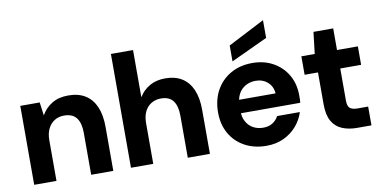

<svg xmlns="http://www.w3.org/2000/svg" viewBox="-73 -967 2361 1188"><g transform="rotate(-10 1107.5 -372.5)"><path d="M58 0V-496H180L191 -414H192Q216 -457 258.5 -482.5Q301 -508 361 -508Q424 -508 467 -481.5Q510 -455 532.5 -403.5Q555 -352 555 -277V0H416V-264Q416 -325 391.5 -357.5Q367 -390 313 -390Q280 -390 254 -374Q228 -358 213 -328Q198 -298 198 -256V0Z M666 0V-715H805V-420H806Q831 -461 872.5 -484.5Q914 -508 970 -508Q1032 -508 1074.5 -481.5Q1117 -455 1139.5 -403.5Q1162 -352 1162 -277V0H1023V-264Q1023 -325 999 -357.5Q975 -390 922 -390Q889 -390 862 -374Q835 -358 820.5 -328Q806 -298 806 -256V0Z M1517 12Q1440 12 1381 -20Q1322 -52 1289 -109.5Q1256 -167 1256 -243Q1256 -321 1288.5 -380.5Q1321 -440 1380 -474Q1439 -508 1517 -508Q1591 -508 1648 -476Q1705 -444 1737 -388.5Q1769 -333 1769 -262Q1769 -252 1769 -239.5Q1769 -227 1767 -214H1356V-298H1627Q1624 -342 1593.5 -369Q1563 -396 1518 -396Q1484 -396 1455.5 -380.5Q1427 -365 1410.5 -334.5Q1394 -304 1394 -257V-228Q1394 -190 1409.5 -161.5Q1425 -133 1452.5 -117.5Q1480 -102 1516 -102Q1551 -102 1575 -117.5Q1599 -133 1612 -158H1755Q1740 -110 1706.5 -71.5Q1673 -33 1625 -10.5Q1577 12 1517 12ZM1399 -539V-639L1628 -757H1629V-646Z M2087 0Q2034 0 1993.5 -17Q1953 -34 1930.5 -73Q1908 -112 1908 -179V-380H1824V-496H1908L1924 -632H2048V-496H2179V-380H2048V-178Q2048 -144 2062.5 -131Q2077 -118 2112 -118H2177V0Z"/></g></svg>

Font: DM Sans 28pt ExtraBold
Style: Regular
Weight: 800
Version: Version 4.004;gftools[0.9.30]